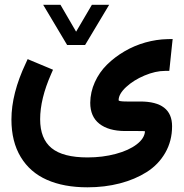

<svg xmlns="http://www.w3.org/2000/svg" viewBox="-20 -548 768 803"><path d="M259.3 -362.3 165 -520.5 160.6 -527.8H169.4H230H232.9L234.4 -525.4L298.3 -415.5L362.8 -525.4L364.3 -527.8H367.2H427.7H436.5L432.1 -520.5L337.4 -362.3L335.9 -359.9H333H263.7H260.7ZM193.8 -238.3Q147.9 -134.3 147.9 -49.3Q147.9 32.2 195.6 71.3Q243.2 110.4 346.2 110.4Q409.2 110.4 463.9 95.7Q518.6 81.1 551.5 55.9Q584.5 30.8 586.4 1Q585 0 556.2 0H502Q433.6 -0.5 395.5 -30.5Q357.4 -60.5 357.4 -118.2Q357.9 -163.1 376.7 -204.6Q395.5 -246.1 427.7 -277.8Q460 -309.6 501 -333.5Q542 -357.4 588.1 -370.4Q634.3 -383.3 679.7 -384.3L702.1 -384.8L699.7 -362.8L689.9 -269L688 -251.5H670.4Q630.4 -251.5 584.5 -232.2Q538.6 -212.9 507.3 -183.8Q476.1 -154.8 476.1 -128.9Q476.1 -123.5 510.3 -123.5H566.4Q699.7 -123.5 699.7 -20Q699.7 41.5 671.1 91.1Q642.6 140.6 593.5 171.6Q544.4 202.6 481.2 219Q418 235.4 345.7 235.4Q247.1 235.4 176.3 204.1Q105.5 172.9 66.7 108.6Q27.8 44.4 27.8 -48.3Q27.8 -156.7 87.9 -283.7L95.7 -300.8L112.8 -293.5L183.1 -264.2L201.7 -256.3Z"/></svg>

Font: Samim FD
Style: Bold-FD
Weight: 700
Foundry: DejaVu fonts team - Redesigned by Saber Rastikerdar
Version: Version 4.0.1